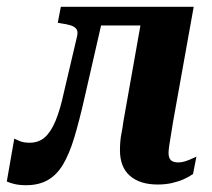

<svg xmlns="http://www.w3.org/2000/svg" viewBox="-25 -534 623 565"><path d="M163 -262Q152 -211 138.5 -178.5Q125 -146 107 -130Q89 -114 62 -114Q45 -114 34 -118.5Q23 -123 17 -126L-5 0Q3 4 17.5 7.5Q32 11 52 11Q89 11 115.5 -4Q142 -19 160.5 -50Q179 -81 193.5 -129Q208 -177 223 -243L285 -514H154L145 -467L156 -465Q171 -463 182.5 -459.5Q194 -456 199.5 -449Q205 -442 202 -428ZM241 -459H457L470 -514H252ZM471 -84Q471 -92 473 -105.5Q475 -119 478 -136.5Q481 -154 484 -174L545 -514H398L338 -176Q336 -159 333 -144.5Q330 -130 329 -117Q328 -104 328 -92Q328 -42 357.5 -16.5Q387 9 439 9Q462 9 481.5 4.5Q501 0 516.5 -7Q532 -14 543 -22L553 -73Q548 -71 539.5 -67Q531 -63 520.5 -59.5Q510 -56 500 -56Q485 -56 478 -62.5Q471 -69 471 -84Z"/></svg>

Font: Roboto Serif 72pt SemiCondensed SemiBold
Style: Italic
Weight: 600
Width: 4
Italic angle: -10°
Designer: Greg Gazdowicz
Foundry: Commercial Type
Version: Version 1.008